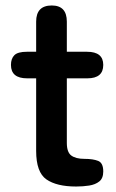

<svg xmlns="http://www.w3.org/2000/svg" viewBox="-20 -670 425 701"><path d="M258 11Q187 11 149.5 -15Q112 -41 112 -119V-384H79Q20 -384 20 -433Q20 -456 32.5 -468.5Q45 -481 78 -481H112V-591Q112 -650 169 -650Q224 -650 224 -591V-481H298Q357 -481 357 -433Q357 -384 299 -384H224V-148Q224 -114 240.5 -102Q257 -90 288 -90Q320 -90 338.5 -82.5Q357 -75 357 -44Q357 -19 342.5 -7.5Q328 4 305.5 7.5Q283 11 258 11Z"/></svg>

Font: Zen Maru Gothic
Style: Bold
Weight: 700
Designer: Yoshimichi Ohira
Foundry: Positype
Version: Version 1.001